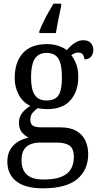

<svg xmlns="http://www.w3.org/2000/svg" viewBox="-20 -786 538 1045"><path d="M194 -616Q202 -637 215 -664Q228 -691 243 -718Q258 -745 271 -766H313V-753Q308 -731 303 -706Q298 -681 293 -655.5Q288 -630 284 -606H194ZM214 239Q117 239 68.5 200.5Q20 162 20 94Q20 55 36 28Q52 1 78.5 -15Q105 -31 136 -37Q116 -46 99.5 -65.5Q83 -85 83 -117Q83 -147 99 -169Q115 -191 145 -210Q105 -228 82.5 -269.5Q60 -311 60 -361Q60 -447 104 -496.5Q148 -546 237 -546Q270 -546 299 -536Q328 -526 343 -513Q352 -523 365 -535.5Q378 -548 395.5 -557.5Q413 -567 434 -567Q461 -567 474.5 -551.5Q488 -536 488 -515Q488 -494 476.5 -478.5Q465 -463 439 -463Q439 -476 431.5 -488Q424 -500 407 -500Q395 -500 386 -496Q377 -492 368 -486Q384 -465 395 -437Q406 -409 406 -365Q406 -290 364 -241Q322 -192 237 -192Q225 -192 210 -193.5Q195 -195 185 -197Q170 -187 157.5 -172Q145 -157 145 -134Q145 -113 157.5 -103Q170 -93 204 -93H306Q362 -93 395.5 -73.5Q429 -54 444.5 -21Q460 12 460 53Q460 139 400 189Q340 239 214 239ZM216 191Q281 191 317 175Q353 159 367.5 131.5Q382 104 382 69Q382 23 358.5 6.5Q335 -10 289 -10H197Q172 -10 149 -2Q126 6 111.5 27Q97 48 97 87Q97 117 108 140.5Q119 164 145 177.5Q171 191 216 191ZM234 -239Q265 -239 283.5 -252Q302 -265 309.5 -293.5Q317 -322 317 -365Q317 -410 309 -440Q301 -470 282.5 -484Q264 -498 233 -498Q204 -498 185 -483.5Q166 -469 157.5 -439Q149 -409 149 -364Q149 -300 169 -269.5Q189 -239 234 -239Z"/></svg>

Font: Noto Serif SemiCondensed
Style: Regular
Weight: 400
Width: 4
Designer: Monotype Design Team
Foundry: Monotype Imaging Inc.
Version: Version 2.013